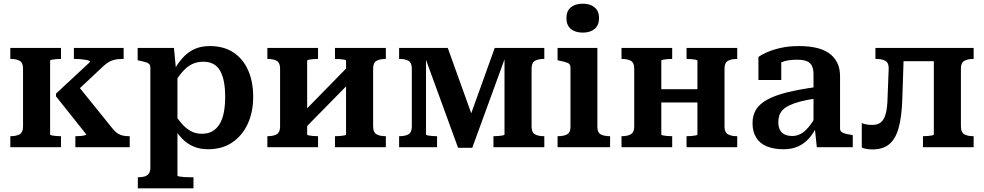

<svg xmlns="http://www.w3.org/2000/svg" viewBox="-20 -799 5342 1042"><path d="M105 -112V-427Q105 -458 87.5 -468.5Q70 -479 39 -479H36V-539H311V-479H307Q296 -479 283.5 -478Q271 -477 261.5 -475Q252 -473 252 -470V-69Q252 -66 261.5 -64Q271 -62 283.5 -61Q296 -60 307 -60H311V0H36V-60H39Q69 -60 87 -70.5Q105 -81 105 -112ZM684 0H389V-60H394Q406 -60 418.5 -61Q431 -62 439.5 -64.5Q448 -67 448 -70L284 -276V-291L469 -463Q469 -469 456 -472Q443 -475 425 -477Q407 -479 391 -479H381V-539H651V-479H640Q620 -479 602.5 -475Q585 -471 570.5 -462.5Q556 -454 540 -439L364 -274L391 -349L595 -96Q608 -81 620.5 -73.5Q633 -66 647.5 -63Q662 -60 678 -60H684Z M1030 223H728V163H731Q751 163 765.5 158.5Q780 154 788 142.5Q796 131 796 111V-433Q796 -445 789.5 -451.5Q783 -458 769.5 -462Q756 -466 736 -470L727 -472V-539H924L937 -403L943 -399V154Q943 157 954 159Q965 161 981.5 162Q998 163 1013 163H1030ZM1109 11Q1065 11 1030 -4Q995 -19 967 -48Q939 -77 917 -118L919 -195Q942 -156 965.5 -129Q989 -102 1015.5 -87.5Q1042 -73 1075 -73Q1108 -73 1131.5 -86Q1155 -99 1171 -124.5Q1187 -150 1194.5 -187.5Q1202 -225 1202 -274Q1202 -321 1195 -356.5Q1188 -392 1174 -416Q1160 -440 1137.5 -452Q1115 -464 1083 -464Q1049 -464 1021.5 -450.5Q994 -437 969 -408Q944 -379 918 -335L917 -406Q942 -452 970.5 -484Q999 -516 1035 -532.5Q1071 -549 1119 -549Q1194 -549 1246.5 -514.5Q1299 -480 1326.5 -418Q1354 -356 1354 -274Q1354 -191 1324.5 -127Q1295 -63 1240.5 -26Q1186 11 1109 11Z M1500 -112V-427Q1500 -458 1482.5 -468.5Q1465 -479 1434 -479H1431V-539H1706V-479H1702Q1692 -479 1679 -478Q1666 -477 1656.5 -475Q1647 -473 1647 -470V-69Q1647 -66 1656.5 -64Q1666 -62 1679 -61Q1692 -60 1702 -60H1706V0H1431V-60H1434Q1464 -60 1482 -70.5Q1500 -81 1500 -112ZM1858 -69V-470Q1858 -473 1848.5 -475Q1839 -477 1826 -478Q1813 -479 1802 -479H1798V-539H2074V-479H2071Q2041 -479 2023 -468.5Q2005 -458 2005 -427V-112Q2005 -81 2023 -70.5Q2041 -60 2071 -60H2074V0H1798V-60H1802Q1813 -60 1826 -61Q1839 -62 1848.5 -64Q1858 -66 1858 -69ZM1635 -103 1589 -152 1869 -438 1915 -388Z M2410 -539 2558 -127 2504 -91 2665 -539H2934V-479H2931Q2900 -479 2882.5 -468.5Q2865 -458 2865 -427V-112Q2865 -81 2882.5 -70.5Q2900 -60 2931 -60H2934V0H2658V-60H2662Q2673 -60 2686 -61Q2699 -62 2708.5 -64Q2718 -66 2718 -69V-517L2732 -515L2543 3H2466L2277 -515L2292 -517V-69Q2292 -66 2301.5 -64Q2311 -62 2324 -61Q2337 -60 2347 -60H2352V0H2146V-60H2149Q2180 -60 2197.5 -70.5Q2215 -81 2215 -112V-427Q2215 -458 2197.5 -468.5Q2180 -479 2149 -479H2146V-539Z M3143 -622Q3102 -622 3078 -642Q3054 -662 3054 -701Q3054 -739 3078 -759Q3102 -779 3143 -779Q3183 -779 3207 -759Q3231 -739 3231 -701Q3231 -662 3207 -642Q3183 -622 3143 -622ZM3222 -539V-109Q3222 -80 3240 -70Q3258 -60 3289 -60H3291V0H3006V-60H3009Q3040 -60 3058 -70Q3076 -80 3076 -109V-433Q3076 -451 3061 -457.5Q3046 -464 3015 -470L3006 -472V-539Z M3422 -112V-427Q3422 -458 3404.5 -468.5Q3387 -479 3356 -479H3353V-539H3628V-479H3624Q3614 -479 3601 -478Q3588 -477 3578.5 -475Q3569 -473 3569 -470V-69Q3569 -66 3578.5 -64Q3588 -62 3601 -61Q3614 -60 3624 -60H3628V0H3353V-60H3356Q3386 -60 3404 -70.5Q3422 -81 3422 -112ZM3765 -69V-469Q3765 -473 3755.5 -475Q3746 -477 3733 -478Q3720 -479 3709 -479H3706V-539H3981V-479H3978Q3948 -479 3930 -468.5Q3912 -458 3912 -427V-112Q3912 -81 3930 -70.5Q3948 -60 3978 -60H3981V0H3706V-60H3709Q3720 -60 3733 -61Q3746 -62 3755.5 -64Q3765 -66 3765 -69ZM3511 -243V-315H3829V-243Z M4411 -327V-265Q4361 -258 4325 -248.5Q4289 -239 4265 -227.5Q4241 -216 4228 -202.5Q4215 -189 4209.5 -172.5Q4204 -156 4204 -137Q4204 -110 4213 -93.5Q4222 -77 4239 -69Q4256 -61 4280 -61Q4305 -61 4326.5 -73Q4348 -85 4368.5 -109.5Q4389 -134 4410 -172L4415 -117Q4395 -75 4369 -46.5Q4343 -18 4309.5 -3.5Q4276 11 4233 11Q4180 11 4142 -4.5Q4104 -20 4084 -52Q4064 -84 4064 -131Q4064 -173 4083 -204Q4102 -235 4143.5 -258Q4185 -281 4251 -297.5Q4317 -314 4411 -327ZM4413 0 4401 -112 4395 -113V-394Q4395 -423 4387 -440.5Q4379 -458 4359.5 -466.5Q4340 -475 4305 -475Q4254 -475 4221 -461Q4188 -447 4174 -431Q4169 -437 4170 -445.5Q4171 -454 4177 -461.5Q4183 -469 4194 -474.5Q4205 -480 4220 -481V-365H4096V-490Q4111 -501 4140.5 -514.5Q4170 -528 4214.5 -538.5Q4259 -549 4317 -549Q4367 -549 4408 -540Q4449 -531 4478 -511Q4507 -491 4523 -460Q4539 -429 4539 -386V-101Q4539 -90 4546.5 -83.5Q4554 -77 4568 -73.5Q4582 -70 4602 -67L4608 -65V0Z M4797 -272 4803 -426Q4804 -457 4786 -468Q4768 -479 4737 -479H4731V-539H4886L4877 -264Q4874 -166 4857 -105Q4840 -44 4805.5 -16Q4771 12 4715 12Q4698 12 4681.5 9Q4665 6 4657 2V-131Q4664 -128 4678.5 -124.5Q4693 -121 4713 -121Q4743 -121 4760.5 -135Q4778 -149 4787 -182Q4796 -215 4797 -272ZM5048 -69V-539H5264V-479H5261Q5231 -479 5213 -468.5Q5195 -458 5195 -427V-112Q5195 -81 5213 -70.5Q5231 -60 5261 -60H5264V0H4989V-60H4992Q5003 -60 5016 -61Q5029 -62 5038.5 -64Q5048 -66 5048 -69ZM4836 -467V-539H5117V-467Z"/></svg>

Font: Roboto Serif SemiBold
Style: Regular
Weight: 600
Designer: Greg Gazdowicz
Foundry: Commercial Type
Version: Version 1.008